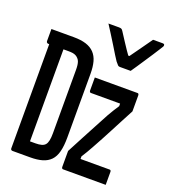

<svg xmlns="http://www.w3.org/2000/svg" viewBox="-149 -943 927 1051"><g transform="rotate(20 314.0 -417.5)"><path d="M148 -700Q191 -700 220.5 -690.5Q250 -681 268.5 -661.5Q287 -642 295 -612.5Q303 -583 303 -542V-172Q303 -123 294.5 -89.5Q286 -56 267 -36.5Q248 -17 219 -8.5Q190 0 149 0Q134 0 120 0Q106 0 94.5 0Q83 0 74 0Q65 0 57.5 0Q50 0 46 0Q41 0 38 -3Q35 -6 35 -11Q35 -92 35 -173.5Q35 -255 35 -339Q35 -423 35 -513Q35 -603 35 -700L126 -656L118 -639Q118 -612 118 -584.5Q118 -557 118 -529Q118 -473 118 -417.5Q118 -362 118 -306Q118 -250 118 -194Q118 -138 118 -82Q122 -82 126 -82Q130 -82 136 -82Q142 -82 150 -82Q171 -82 185 -86Q199 -90 206.5 -99Q214 -108 217.5 -124.5Q221 -141 221 -166V-536Q221 -551 219.5 -563Q218 -575 214.5 -584Q211 -593 205 -599Q199 -606 190.5 -610.5Q182 -615 171.5 -616.5Q161 -618 147 -618Q132 -618 114.5 -618Q97 -618 81 -618Q65 -618 51 -618Q37 -618 29 -618Q26 -618 23.5 -619.5Q21 -621 19.5 -623.5Q18 -626 18 -629Q18 -646 18 -664Q18 -682 18 -700Q27 -700 42.5 -700Q58 -700 77 -700Q96 -700 114.5 -700Q133 -700 148 -700ZM332 -532H581Q584 -532 585.5 -530.5Q587 -529 588 -527Q589 -525 589 -521V-428Q570 -392 552 -358Q534 -324 517.5 -292Q501 -260 485 -230.5Q469 -201 453 -172Q442 -152 432 -135Q422 -118 411 -101V-86H581Q585 -86 587 -83Q589 -80 589 -75Q589 -56 589 -37.5Q589 -19 589 0H341Q338 0 336 -1.5Q334 -3 333 -5Q332 -7 332 -11V-104Q358 -153 381.5 -198Q405 -243 427 -283.5Q449 -324 469 -362Q480 -381 490 -397.5Q500 -414 511 -430V-445H341Q338 -445 336 -446.5Q334 -448 333 -450.5Q332 -453 332 -456Q332 -475 332 -494Q332 -513 332 -532ZM504 -633Q496 -633 484 -633Q472 -633 459.5 -633Q447 -633 441 -633Q434 -633 429.5 -637Q425 -641 414 -655Q407 -665 394 -686Q381 -707 365 -733.5Q349 -760 332 -786.5Q315 -813 301 -835Q311 -835 321 -835Q331 -835 342 -835Q353 -835 362 -835Q371 -835 376 -833Q381 -831 386 -823Q398 -805 420 -770.5Q442 -736 478 -686L445 -707H486L454 -685Q491 -737 517 -773Q543 -809 561 -835H617Q621 -835 623.5 -834Q626 -833 627 -831Q628 -829 628 -826Q628 -822 625.5 -818Q623 -814 613 -798Q604 -783 589 -760.5Q574 -738 558 -713.5Q542 -689 527.5 -667.5Q513 -646 504 -633Z"/></g></svg>

Font: Rec Mono Linear
Style: Regular
Weight: 400
Monospace: yes
Version: Version 1.085; ttfautohint (v1.8.4.7-5d5b)